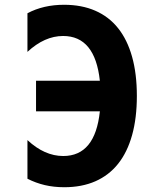

<svg xmlns="http://www.w3.org/2000/svg" viewBox="-20 -762 642 796"><path d="M246.6 14.2Q203.1 14.2 165.8 5.4Q128.4 -3.4 93.8 -21V-181.2Q164.6 -115.2 242.2 -115.2Q374.5 -115.2 394 -300.3H129.4V-427.2H394Q374 -612.8 241.7 -612.8Q164.6 -612.8 93.8 -546.9V-707Q159.7 -742.2 245.6 -742.2Q318.8 -742.2 375.2 -717.5Q431.6 -692.9 469.7 -645Q507.8 -597.2 527.6 -526.6Q547.4 -456.1 547.4 -364.3Q547.4 -272.5 527.6 -201.7Q507.8 -130.9 469.7 -83Q431.6 -35.2 375.5 -10.5Q319.3 14.2 246.6 14.2Z"/></svg>

Font: Hack
Style: Bold
Weight: 700
Monospace: yes
Designer: Christopher Simpkins
Foundry: Christopher Simpkins
Version: Version 2.017